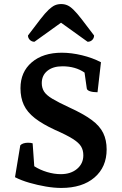

<svg xmlns="http://www.w3.org/2000/svg" viewBox="-20 -915 602 947"><path d="M282 12Q247 12 206 5Q165 -2 125 -13.5Q85 -25 54 -41L80 -198Q86 -205 96.5 -208Q107 -211 118 -211Q133 -211 141 -208L149 -95Q177 -77 212 -66.5Q247 -56 280 -56Q329 -56 360 -82Q391 -108 391 -149Q391 -174 380 -192.5Q369 -211 339 -230Q309 -249 252 -274Q189 -303 151.5 -332.5Q114 -362 97.5 -397.5Q81 -433 81 -480Q81 -560 136.5 -607.5Q192 -655 285 -655Q332 -655 384 -642.5Q436 -630 478 -608L461 -460Q438 -460 423.5 -465Q409 -470 408 -479L397 -557Q352 -588 288 -588Q241 -588 213.5 -565.5Q186 -543 186 -505Q186 -482 197 -464Q208 -446 238 -428Q268 -410 322 -385Q392 -353 432 -323.5Q472 -294 489 -259Q506 -224 506 -178Q506 -91 446 -39.5Q386 12 282 12ZM282 -895Q298 -895 312 -889Q326 -883 342.5 -867Q359 -851 383 -820Q407 -789 444 -740Q444 -727 435 -718Q426 -709 412 -709L281 -803L150 -709Q137 -709 127.5 -718Q118 -727 118 -740Q155 -789 179 -820Q203 -851 220 -867Q237 -883 251 -889Q265 -895 282 -895Z"/></svg>

Font: Petrona
Style: Bold
Weight: 700
Designer: Ringo R. Seeber
Foundry: Ringo R. Seeber
Version: Version 2.001; ttfautohint (v1.8.3)